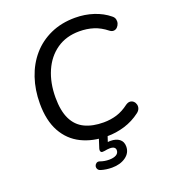

<svg xmlns="http://www.w3.org/2000/svg" viewBox="-160 -828 996 1134"><g transform="rotate(-20 337.5 -260.5)"><path d="M385 9Q294 9 224 -25.5Q154 -60 115 -130.5Q76 -201 76 -308Q76 -394 101 -468Q126 -542 173.5 -597Q221 -652 289.5 -683Q358 -714 444 -714Q505 -714 559.5 -696Q614 -678 654 -645Q667 -635 670 -621.5Q673 -608 669 -595.5Q665 -583 656 -574Q647 -565 634.5 -564Q622 -563 609 -573Q570 -604 529 -617Q488 -630 440 -630Q357 -630 297.5 -588.5Q238 -547 206.5 -474.5Q175 -402 175 -310Q175 -226 200.5 -174Q226 -122 275 -98.5Q324 -75 393 -75Q437 -75 476 -87Q515 -99 553 -128Q568 -138 580.5 -137Q593 -136 602 -127.5Q611 -119 614 -106.5Q617 -94 612.5 -81.5Q608 -69 595 -59Q549 -24 495 -7.5Q441 9 385 9ZM348 193Q330 193 312.5 190.5Q295 188 279 183Q266 179 261.5 169Q257 159 260 149.5Q263 140 272 134.5Q281 129 294 134Q305 138 319 140.5Q333 143 348 143Q376 143 392.5 133.5Q409 124 409 105Q409 94 400.5 87.5Q392 81 374 81Q367 81 358 82Q349 83 340 85Q333 86 327 86Q321 86 318 83Q314 79 313.5 74Q313 69 315 61L341 -20H396L371 56L346 48Q358 45 370 43Q382 41 392 41Q427 41 448 57Q469 73 469 104Q469 144 434.5 168.5Q400 193 348 193Z"/></g></svg>

Font: Nunito Medium
Style: Italic
Weight: 500
Designer: Vernon Adams
Foundry: Vernon Adams
Version: Version 3.601